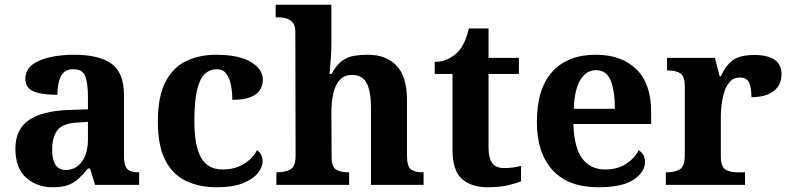

<svg xmlns="http://www.w3.org/2000/svg" viewBox="-20 -780 3332 810"><path d="M202 10Q136 10 90.5 -30Q45 -70 45 -153Q45 -234 101 -273Q157 -312 269 -316L351 -319V-374Q351 -424 340.5 -456Q330 -488 289 -488Q251 -488 236.5 -457.5Q222 -427 222 -380Q155 -380 121 -395Q87 -410 87 -447Q87 -484 115 -506Q143 -528 190 -538.5Q237 -549 293 -549Q398 -549 450.5 -511Q503 -473 503 -379V-124Q503 -83 516 -68Q529 -53 563 -53H567V0H381L360 -69H351Q329 -42 309.5 -24.5Q290 -7 265 1.5Q240 10 202 10ZM257 -63Q300 -63 325.5 -98Q351 -133 351 -191V-266L306 -263Q246 -260 223 -231.5Q200 -203 200 -149Q200 -63 257 -63Z M894 10Q821 10 765 -16.5Q709 -43 677.5 -103.5Q646 -164 646 -266Q646 -374 678.5 -435.5Q711 -497 766.5 -523Q822 -549 891 -549Q988 -549 1038.5 -518.5Q1089 -488 1089 -444Q1089 -423 1078.5 -403.5Q1068 -384 1040 -371.5Q1012 -359 960 -359Q960 -394 954 -423Q948 -452 934 -470Q920 -488 895 -488Q866 -488 844.5 -468.5Q823 -449 811.5 -401Q800 -353 800 -267Q800 -166 828 -115.5Q856 -65 919 -65Q971 -65 1009 -88.5Q1047 -112 1064 -146Q1076 -139 1082 -126.5Q1088 -114 1088 -100Q1088 -75 1067.5 -49.5Q1047 -24 1004.5 -7Q962 10 894 10Z M1146 0V-53H1148Q1182 -53 1204.5 -65Q1227 -77 1227 -122L1226 -646Q1226 -673 1214 -686Q1202 -699 1185.5 -703Q1169 -707 1155 -707H1143V-760H1378V-595Q1378 -569 1376 -539.5Q1374 -510 1372 -489Q1370 -468 1370 -468H1379Q1399 -506 1422.5 -523Q1446 -540 1473.5 -544.5Q1501 -549 1532 -549Q1609 -549 1653 -503Q1697 -457 1697 -356V-124Q1697 -78 1713.5 -65.5Q1730 -53 1764 -53H1767V0H1545V-329Q1545 -394 1527 -429Q1509 -464 1465 -464Q1432 -464 1413 -442.5Q1394 -421 1386 -385.5Q1378 -350 1378 -309L1379 -118Q1379 -76 1398 -64.5Q1417 -53 1450 -53H1453V0Z M2036 10Q1969 10 1929 -25Q1889 -60 1889 -148V-468H1814V-519Q1846 -519 1871.5 -532Q1897 -545 1912 -561Q1943 -594 1958 -660H2041V-536H2169V-468H2041V-158Q2041 -113 2056.5 -92Q2072 -71 2107 -71Q2127 -71 2144.5 -73.5Q2162 -76 2178 -80V-15Q2162 -8 2125.5 1Q2089 10 2036 10Z M2504 10Q2377 10 2311 -62.5Q2245 -135 2245 -265Q2245 -406 2310 -477.5Q2375 -549 2493 -549Q2602 -549 2664.5 -488Q2727 -427 2727 -308V-257H2399Q2402 -157 2436.5 -111Q2471 -65 2533 -65Q2585 -65 2621 -88.5Q2657 -112 2674 -146Q2701 -131 2701 -97Q2701 -54 2653 -22Q2605 10 2504 10ZM2574 -321Q2574 -398 2556 -441Q2538 -484 2495 -484Q2453 -484 2428 -442.5Q2403 -401 2401 -321Z M2789 0V-53H2792Q2826 -53 2847.5 -65.5Q2869 -78 2869 -125V-415Q2869 -459 2849.5 -471Q2830 -483 2797 -483H2794V-536H2996L3016 -458H3021Q3041 -503 3071 -525.5Q3101 -548 3162 -548Q3277 -548 3277 -467Q3277 -421 3243.5 -395.5Q3210 -370 3150 -370Q3150 -411 3140 -432Q3130 -453 3101 -453Q3075 -453 3059 -435Q3043 -417 3035 -390.5Q3027 -364 3024 -337Q3021 -310 3021 -293V-120Q3021 -76 3041 -64.5Q3061 -53 3091 -53H3123V0Z"/></svg>

Font: Noto Serif Toto
Style: Bold
Weight: 700
Designer: Monotype Design Team
Foundry: Monotype Imaging Inc.
Version: Version 2.001; ttfautohint (v1.8.4.7-5d5b)